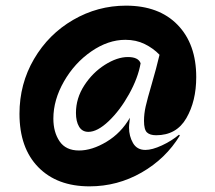

<svg xmlns="http://www.w3.org/2000/svg" viewBox="-20 -573 763 680"><path d="M297 87Q182 87 115.5 19Q49 -49 49 -170Q49 -276 100.5 -364Q152 -452 239 -502.5Q326 -553 426 -553Q543 -553 609 -485Q675 -417 675 -300Q675 -215 640 -154.5Q605 -94 533 -94Q511 -94 500.5 -104Q490 -114 490 -145Q490 -170 496 -196.5Q502 -223 517 -274Q534 -332 545 -379Q523 -402 492.5 -417Q462 -432 424 -432Q363 -432 303.5 -391Q244 -350 206.5 -284.5Q169 -219 169 -153Q169 -105 191 -72.5Q213 -40 260 -40Q306 -40 357.5 -71Q409 -102 440 -156Q440 -151 438.5 -140.5Q437 -130 437 -121Q437 -91 451 -66.5Q465 -42 495 -42Q519 -42 553.5 -58Q588 -74 614 -96L617 -93Q567 -11 481.5 38Q396 87 297 87ZM249 -173Q249 -225 278.5 -270.5Q308 -316 351.5 -343.5Q395 -371 433 -371Q470 -371 478 -349Q469 -297 437 -239.5Q405 -182 365 -144Q325 -106 293 -106Q271 -106 260 -124.5Q249 -143 249 -173Z"/></svg>

Font: Cabin SemiBold
Style: Regular
Weight: 600
Designer: Pablo Impallari
Foundry: Pablo Impallari. http://www.impallari.com Igino Marini. http://www.ikern.com
Version: Version 2.001